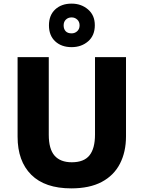

<svg xmlns="http://www.w3.org/2000/svg" viewBox="-20 -1029 792 1059"><path d="M373 10Q228 10 152.5 -65Q77 -140 77 -275V-714H249V-286Q249 -207 281 -170.5Q313 -134 376 -134Q443 -134 473.5 -172Q504 -210 504 -287V-714H675V-277Q675 -191 641.5 -126Q608 -61 541 -25.5Q474 10 373 10ZM375 -769Q319 -769 284.5 -801Q250 -833 250 -889Q250 -945 284.5 -977Q319 -1009 375 -1009Q428 -1009 465.5 -977Q503 -945 503 -890Q503 -833 466 -801Q429 -769 375 -769ZM375 -845Q393 -845 406 -857Q419 -869 419 -889Q419 -909 406 -921Q393 -933 375 -933Q356 -933 343.5 -921Q331 -909 331 -889Q331 -869 342 -857Q353 -845 375 -845Z"/></svg>

Font: Noto Sans Symbols ExtraBold
Style: Regular
Weight: 800
Version: Version 2.002